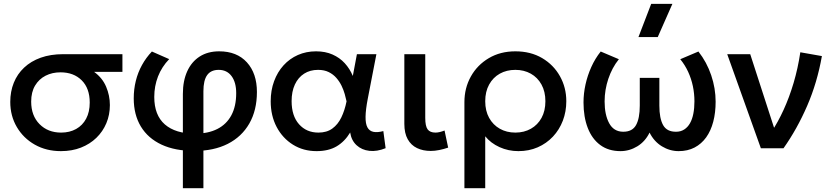

<svg xmlns="http://www.w3.org/2000/svg" viewBox="-20 -780 4376 1010"><path d="M300.5 15Q223.5 15 163.2 -19Q103 -53 68.5 -111.8Q34 -170.5 34 -244Q34 -298.5 52.5 -344.5Q71 -390.5 106.8 -424.2Q142.5 -458 194.2 -476.5Q246 -495 312 -495H624V-402H475Q518.5 -370.5 538.2 -324Q558 -277.5 558 -227.5Q558 -176 539.5 -132Q521 -88 487 -55Q453 -22 405.8 -3.5Q358.5 15 300.5 15ZM301.5 -82.5Q346.5 -82.5 380.5 -101.5Q414.5 -120.5 433.2 -155.8Q452 -191 452 -240.5Q452 -315.5 409.8 -357.5Q367.5 -399.5 298.5 -399.5Q254.5 -399.5 219.8 -381.8Q185 -364 164.5 -329.8Q144 -295.5 144 -245.5Q144 -171.5 188 -127Q232 -82.5 301.5 -82.5Z M942 210V-286Q942 -354.5 964.8 -404.8Q987.5 -455 1030.2 -482.5Q1073 -510 1133 -510Q1226 -510 1278.8 -452Q1331.5 -394 1331.5 -296Q1331.5 -200 1291.5 -130.2Q1251.5 -60.5 1178 -23.2Q1104.5 14 1003 14Q901 14 829.8 -19.2Q758.5 -52.5 721 -114.5Q683.5 -176.5 683.5 -262.5Q683.5 -310.5 694.5 -354.8Q705.5 -399 727 -438Q748.5 -477 779 -509L870 -469Q831 -428.5 811.2 -377.8Q791.5 -327 791.5 -270Q791.5 -174 847.2 -125.5Q903 -77 1006 -77Q1075 -77 1123.2 -101.5Q1171.5 -126 1197 -173.5Q1222.5 -221 1222.5 -290Q1222.5 -347 1198 -379.8Q1173.5 -412.5 1130.5 -412.5Q1089.5 -412.5 1069.8 -385Q1050 -357.5 1050 -300V210Z M1645.5 15Q1575.5 15 1521 -19Q1466.5 -53 1435.2 -112.2Q1404 -171.5 1404 -247.5Q1404 -304.5 1421.8 -352.8Q1439.5 -401 1471.5 -436.2Q1503.5 -471.5 1547.2 -490.8Q1591 -510 1642.5 -510Q1691.5 -510 1729.2 -493.2Q1767 -476.5 1793.5 -447.5Q1820 -418.5 1836 -380.5L1857.5 -495H1960L1914.5 -260Q1903.5 -203 1903 -166Q1902.5 -129 1912.8 -110Q1923 -91 1944 -86.5Q1965 -82 1996.5 -90.5L2008.5 -0.5Q1963 18 1923 13.5Q1883 9 1855.8 -16Q1828.5 -41 1822 -83Q1793.5 -35.5 1750.8 -10.2Q1708 15 1645.5 15ZM1655 -82.5Q1699 -82.5 1728.2 -103.8Q1757.5 -125 1775.5 -162.2Q1793.5 -199.5 1803 -247Q1799.5 -263.5 1793.5 -285Q1787.5 -306.5 1776.8 -328.8Q1766 -351 1749.5 -370Q1733 -389 1709.2 -400.8Q1685.5 -412.5 1653 -412.5Q1611 -412.5 1579.8 -392.5Q1548.5 -372.5 1531.2 -335.5Q1514 -298.5 1514 -248Q1514 -170.5 1553 -126.5Q1592 -82.5 1655 -82.5Z M2246 14Q2205 14 2173.8 -1Q2142.5 -16 2124.8 -47.5Q2107 -79 2107 -128.5V-495H2217V-160Q2217 -116.5 2229.5 -99.5Q2242 -82.5 2271 -82.5Q2281.5 -82.5 2293.8 -85.5Q2306 -88.5 2318.5 -93.5L2337.5 -3.5Q2314 4.5 2290.8 9.2Q2267.5 14 2246 14Z M2423 210V-242.5Q2423 -317 2457 -377.8Q2491 -438.5 2551.5 -474.2Q2612 -510 2691 -510Q2771.5 -510 2831.8 -474.5Q2892 -439 2925.5 -379.2Q2959 -319.5 2959 -247.5Q2959 -193 2940.8 -145.2Q2922.5 -97.5 2888.8 -61.5Q2855 -25.5 2808.8 -5.2Q2762.5 15 2707 15Q2654 15 2607.8 -6Q2561.5 -27 2532.5 -63V210ZM2691 -82.5Q2737 -82.5 2772.8 -102.8Q2808.5 -123 2828.8 -160Q2849 -197 2849 -247.5Q2849 -298 2828.5 -335.2Q2808 -372.5 2772.2 -392.5Q2736.5 -412.5 2691 -412.5Q2645 -412.5 2609.2 -392.5Q2573.5 -372.5 2553 -335.2Q2532.5 -298 2532.5 -247.5Q2532.5 -197 2553 -160Q2573.5 -123 2609.2 -102.8Q2645 -82.5 2691 -82.5Z M3244 15Q3181 15 3137.5 -17.2Q3094 -49.5 3071.8 -107.2Q3049.5 -165 3049.5 -241Q3049.5 -288 3060 -335.5Q3070.5 -383 3090.5 -427.5Q3110.5 -472 3140 -509L3235.5 -468.5Q3217 -445.5 3203.2 -419.5Q3189.5 -393.5 3180 -365.2Q3170.5 -337 3165.5 -307.2Q3160.5 -277.5 3160.5 -246.5Q3160.5 -176 3184.5 -131.8Q3208.5 -87.5 3257.5 -87Q3306 -86.5 3325.8 -122Q3345.5 -157.5 3345.5 -224.5V-370.5H3448.5V-224.5Q3448.5 -157.5 3468.2 -122Q3488 -86.5 3536.5 -87Q3561 -87 3579.2 -98.8Q3597.5 -110.5 3609.5 -131.5Q3621.5 -152.5 3627.2 -181.8Q3633 -211 3633 -246.5Q3633 -287.5 3624.8 -326.8Q3616.5 -366 3600 -402Q3583.5 -438 3558.5 -468.5L3654 -509Q3698 -453 3721.2 -384.2Q3744.5 -315.5 3744.5 -245Q3744.5 -187.5 3732 -139.8Q3719.5 -92 3694.8 -57.5Q3670 -23 3633.8 -4Q3597.5 15 3550 15Q3503.5 15 3462 -10.2Q3420.5 -35.5 3397 -82.5Q3374 -35.5 3332.5 -10.2Q3291 15 3244 15ZM3338.5 -585 3405.5 -759.5H3517L3440 -585Z M3982.5 0 3805.5 -495H3926.5L4066 -64.5L4039 -87.5Q4072.5 -137.5 4102.2 -202.5Q4132 -267.5 4154.8 -344.2Q4177.5 -421 4190 -505L4303.5 -485Q4279 -345.5 4226 -223.2Q4173 -101 4101.5 0Z"/></svg>

Font: Geologica Cursive
Style: Regular
Weight: 400
Designer: Sindre Bremnes, Frode Helland
Foundry: Monokrom Skriftforlag AS
Version: Version 1.010;gftools[0.9.28]